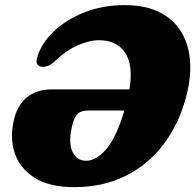

<svg xmlns="http://www.w3.org/2000/svg" viewBox="-20 -736 784 771"><path d="M38.5 -264.5Q53.5 -319 91.8 -348Q130 -377 186 -377H500Q515.5 -476.5 481.8 -525.5Q448 -574.5 377.5 -574.5Q337.5 -574.5 291 -553.5Q244.5 -532.5 205.5 -495Q186.5 -476.5 173 -471.8Q159.5 -467 150 -467.5Q138.5 -468 131 -476.5Q123.5 -485 129 -504Q144 -559 193.2 -607.2Q242.5 -655.5 317 -685.5Q391.5 -715.5 481.5 -715.5Q586 -715.5 651 -668.8Q716 -622 736 -538.5Q756 -455 727 -345Q697.5 -236.5 636 -155.5Q574.5 -74.5 484 -29.5Q393.5 15.5 277 15.5Q177 15.5 117.2 -23.2Q57.5 -62 37.8 -125.5Q18 -189 38.5 -264.5ZM326 -90.5Q366.5 -90.5 407 -137.5Q447.5 -184.5 479.5 -292H331.5Q308 -292 294 -280.8Q280 -269.5 273 -243Q252.5 -168.5 269.8 -129.5Q287 -90.5 326 -90.5Z"/></svg>

Font: Fraunces 72pt SuperSoft Black
Style: Italic
Weight: 900
Italic angle: -16°
Version: Version 1.000;[b76b70a41]